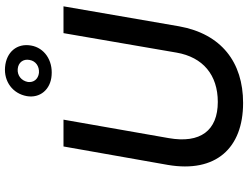

<svg xmlns="http://www.w3.org/2000/svg" viewBox="-131 -840 981 759"><g transform="rotate(-90 359.5 -460.5)"><path d="M332 10C493 10 605 -76 635 -243L714 -700H608L531 -253C513 -149 443 -90 336 -90C223 -90 171 -159 193 -284L266 -700H160L87 -287C55 -98 153 10 332 10ZM441 -747C501 -742 550 -776 559 -828C569 -884 533 -926 474 -931C417 -936 369 -901 359 -845C350 -793 385 -751 441 -747ZM451 -797C426 -800 412 -818 415 -841C420 -867 441 -883 466 -881C492 -879 507 -859 502 -834C498 -810 477 -795 451 -797Z"/></g></svg>

Font: Fixel Display Medium
Style: Italic
Weight: 500
Italic angle: -10°
Designer: AlfaBravo + MacPaw
Foundry: Kyrylo Tkachov, Marchela Mozhyna, Serhii Makarenko, Maria Weinstein, Zakhar Kryvoshyya
Version: Version 1.210;Glyphs 3.2 (3217)